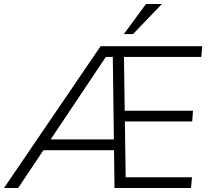

<svg xmlns="http://www.w3.org/2000/svg" viewBox="-33 -944 1051 964"><path d="M-13 0 472 -712H982L978 -658H476L505 -668L58 0ZM142 -190 167 -244H566L571 -190ZM542 0 533 -685H589L598 -54H931L926 0ZM571 -334 576 -388H936L932 -334ZM635 -773H589L700 -924H780Z"/></svg>

Font: Muli Light
Style: Italic
Weight: 300
Italic angle: -4.541°
Designer: Vernon Adams
Foundry: Vernon Adams
Version: Version 2.100; ttfautohint (v1.8.1.43-b0c9)